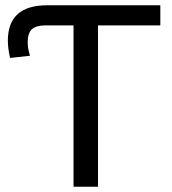

<svg xmlns="http://www.w3.org/2000/svg" viewBox="-20 -708 651 728"><path d="M351.6 -611.8V0H258.8V-611.8H154.8Q117.2 -611.8 101.1 -597.2Q85 -582.5 85 -547.9Q85 -523.9 93.8 -496.6L18.1 -488.3Q9.8 -525.4 9.8 -554.2Q9.8 -688 159.2 -688H587.9V-611.8Z"/></svg>

Font: Arimo Nerd Font
Style: Regular
Weight: 400
Designer: Steve Matteson
Foundry: Monotype Imaging Inc.
Version: Version 1.33;Nerd Fonts 3.2.1